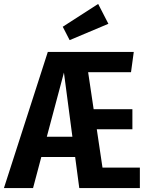

<svg xmlns="http://www.w3.org/2000/svg" viewBox="-38 -956 754 976"><path d="M483 -104H673V0H365L344 -158H172L130 0H-18L205 -692H642L628 -589H410L438 -401H635V-299H454ZM200 -261H330L287 -587ZM461 -936 513 -835 316 -752 281 -820Z"/></svg>

Font: Fira Sans Extra Condensed SemiBold
Style: Regular
Weight: 600
Width: 1
Designer: Carrois Corporate & Edenspiekermann AG
Foundry: Carrois Corporate GbR & Edenspiekermann AG
Version: Version 4.203